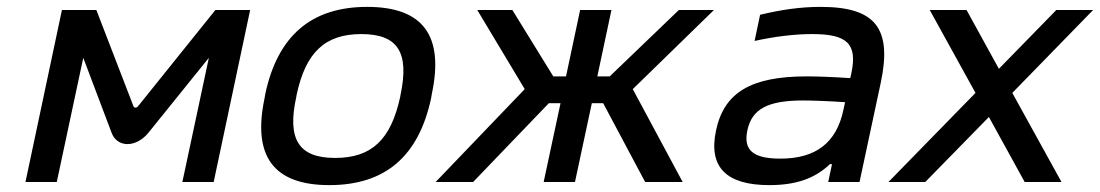

<svg xmlns="http://www.w3.org/2000/svg" viewBox="-20 -529 3197 558"><path d="M160 -500 54 0H145L222 -361L304 -144C320 -99 376 -99 412 -144L587 -361L510 0H601L707 -500H606L381 -220C377 -215 370 -215 368 -220L260 -500Z M751 -256 749 -244C713 -75 775 9 937 9C1100 9 1197 -75 1233 -244L1235 -256C1271 -425 1210 -509 1047 -509C885 -509 787 -425 751 -256ZM841 -247 842 -253C868 -376 924 -430 1030 -430C1137 -430 1170 -376 1144 -253L1143 -247C1116 -124 1061 -70 954 -70C848 -70 814 -124 841 -247Z M1666 -500 1625 -307H1588L1469 -500H1367L1505 -270L1246 0H1355L1575 -229H1609L1560 0H1651L1700 -229H1733L1855 0H1964L1819 -270L2055 -500H1953L1752 -307H1716L1757 -500Z M2365 -509C2307 -509 2251 -501 2189 -486L2173 -410C2232 -423 2290 -430 2340 -430C2441 -430 2473 -403 2454 -315L2451 -302C2391 -306 2349 -307 2324 -307C2161 -307 2084 -259 2061 -150C2038 -42 2092 9 2216 9C2295 9 2349 -11 2392 -52H2398L2387 0H2478L2540 -290C2573 -447 2524 -509 2365 -509ZM2152 -150C2165 -212 2211 -237 2314 -237C2343 -237 2392 -235 2436 -232L2431 -209C2411 -115 2352 -68 2248 -68C2168 -68 2140 -93 2152 -150Z M2682 -500 2815 -259 2562 0H2669L2854 -189L2958 0H3065L2922 -259L3157 -500H3050L2883 -329L2789 -500Z"/></svg>

Font: LT Wave Text Italic
Style: Regular
Weight: 400
Designer: Daniel Lyons
Version: Version 2.5 (Glyphs App)